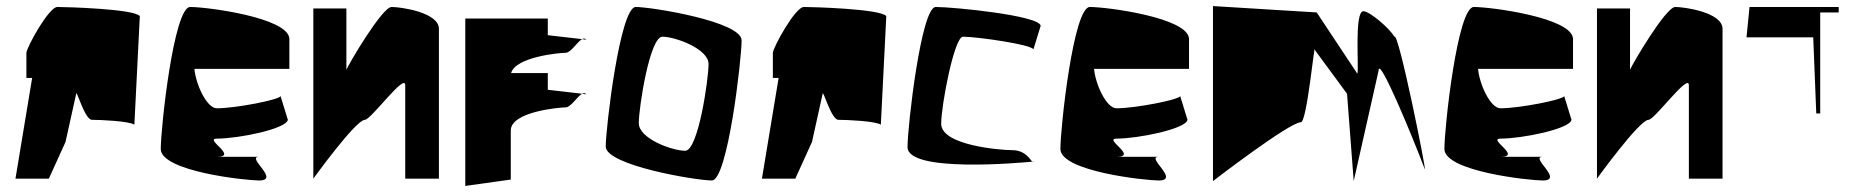

<svg xmlns="http://www.w3.org/2000/svg" viewBox="-20 -589 6114 633"><path d="M31 0H141L196 -121L231 -279C231 -300 259 -194 283 -194C309 -194 405 -190 423 -178L441 -536C421 -560 195 -566 169 -566C141 -566 67 -432 67 -414V-332H86Z M510 -98C510 -24 790 6 834 6C906 6 790 -72 834 -72H695C767 -72 651 -132 695 -132C767 -132 924 -164 929 -194L905 -272C900 -260 757 -232 695 -232C661 -232 625 -313 621 -362H934V-462C929 -531 664 -566 607 -566C553 -566 510 -168 510 -98Z M1013 0C1013 0 1153 -194 1183 -194C1203 -194 1316 -350 1316 -308V0H1427V-494C1427 -548 1302 -566 1271 -566C1240 -566 1129 -377 1122 -359V-561H1013Z M1514 24 1664 3V-159C1664 -221 1825 -235 1845 -235C1862 -235 1883 -271 1899 -280L1786 -293V-348H1665C1680 -402 1826 -415 1845 -415C1862 -415 1883 -451 1899 -460L1786 -473V-528H1514ZM1899 -280 1913 -278C1909 -283 1904 -283 1899 -280ZM1899 -460 1913 -458C1909 -463 1904 -463 1899 -460Z M1977 -106C1977 -44 2274 6 2327 6C2379 6 2425 -394 2425 -456C2425 -518 2128 -566 2076 -566C2024 -566 1977 -166 1977 -106ZM2086 -183C2086 -234 2122 -468 2164 -468C2206 -468 2316 -428 2316 -378C2316 -328 2282 -92 2239 -92C2196 -92 2086 -132 2086 -183Z M2492 0H2602L2657 -121L2692 -279C2692 -300 2720 -194 2744 -194C2770 -194 2866 -190 2884 -178L2902 -536C2882 -560 2656 -566 2630 -566C2602 -566 2528 -432 2528 -414V-332H2547Z M2972 -104C2972 -19 3342 -52 3383 -56C3376 -63 3361 -94 3316 -94C3281 -94 3083 -109 3083 -181C3083 -242 3126 -468 3155 -468C3201 -468 3383 -442 3387 -426L3411 -504C3407 -538 3123 -566 3065 -566C3017 -566 2972 -173 2972 -104ZM3383 -56H3387C3386 -53 3385 -54 3383 -56Z M3476 -98C3476 -24 3756 6 3800 6C3872 6 3756 -72 3800 -72H3661C3733 -72 3617 -132 3661 -132C3733 -132 3890 -164 3895 -194L3871 -272C3866 -260 3723 -232 3661 -232C3627 -232 3591 -313 3587 -362H3900V-462C3895 -531 3630 -566 3573 -566C3519 -566 3476 -168 3476 -98Z M3979 8C3979 8 4231 -186 4269 -186C4289 -186 4315 -466 4315 -424L4421 -280L4443 8L4525 -356C4525 -410 4641 -128 4677 -32C4687 -6 4590 -490 4577 -468C4563 -494 4496 -552 4475 -552C4444 -552 4461 -364 4455 -346L4321 -548L3979 -569Z M4742 -98C4742 -24 5022 6 5066 6C5138 6 5022 -72 5066 -72H4927C4999 -72 4883 -132 4927 -132C4999 -132 5156 -164 5161 -194L5137 -272C5132 -260 4989 -232 4927 -232C4893 -232 4857 -313 4853 -362H5166V-462C5161 -531 4896 -566 4839 -566C4785 -566 4742 -168 4742 -98Z M5245 0C5245 0 5385 -194 5415 -194C5435 -194 5548 -350 5548 -308V0H5659V-494C5659 -548 5534 -566 5503 -566C5472 -566 5361 -377 5354 -359V-561H5245Z M5738 -466H5958L5968 -215H5981V-548H6042V-566H5748Z"/></svg>

Font: Crazy Punk
Style: Regular
Weight: 400
Version: Version 1